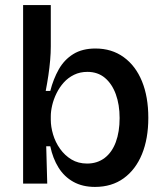

<svg xmlns="http://www.w3.org/2000/svg" viewBox="-20 -723 650 756"><path d="M354 13Q305 13 269 -7Q233 -27 210.5 -63Q188 -99 178 -147H162L166 0H71V-252V-703H180V-540Q180 -515 177.5 -486Q175 -457 170.5 -426.5Q166 -396 160 -365H178Q190 -412 211.5 -450Q233 -488 268.5 -510Q304 -532 356 -532Q420 -532 467 -498Q514 -464 539 -403Q564 -342 564 -259Q564 -177 539 -116Q514 -55 467 -21Q420 13 354 13ZM323 -79Q363 -79 392 -101Q421 -123 436 -163.5Q451 -204 451 -258Q451 -311 436 -352Q421 -393 393 -416.5Q365 -440 324 -440Q295 -440 271.5 -428.5Q248 -417 231 -398Q214 -379 202.5 -355.5Q191 -332 185.5 -308.5Q180 -285 180 -265V-251Q180 -224 189 -193.5Q198 -163 216.5 -137Q235 -111 261.5 -95Q288 -79 323 -79Z"/></svg>

Font: Bricolage Grotesque 24pt Medium
Style: Regular
Weight: 500
Designer: Mathieu Triay
Foundry: Atelier Triay
Version: Version 1.001;gftools[0.9.33.dev8+g029e19f]